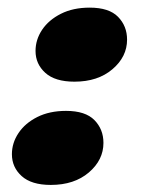

<svg xmlns="http://www.w3.org/2000/svg" viewBox="-20 -486 381 516"><path d="M116.5 11Q64.5 11 38.2 -12.8Q12 -36.5 12 -71.5Q12 -102 29.8 -128.5Q47.5 -155 80.2 -171.5Q113 -188 157.5 -188Q209.5 -188 233.8 -163.2Q258 -138.5 258 -102Q258 -56 218.8 -22.5Q179.5 11 116.5 11ZM180 -266.5Q128 -266.5 101.8 -290.2Q75.5 -314 75.5 -349Q75.5 -379.5 93.2 -406Q111 -432.5 143.8 -449Q176.5 -465.5 221 -465.5Q273 -465.5 297.2 -440.8Q321.5 -416 321.5 -379.5Q321.5 -333.5 282.2 -300Q243 -266.5 180 -266.5Z"/></svg>

Font: Fraunces 72pt SuperSoft Black
Style: Italic
Weight: 900
Italic angle: -16°
Version: Version 1.000;[b76b70a41]